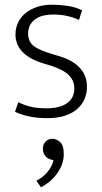

<svg xmlns="http://www.w3.org/2000/svg" viewBox="-20 -496 436 819"><path d="M317 -411Q267 -434 208 -434Q154 -434 127 -411.5Q100 -389 100 -354Q100 -319 123 -300.5Q146 -282 204 -265L234 -256Q291 -239 321 -206Q351 -173 351 -125Q351 -97 340 -72.5Q329 -48 308 -30Q287 -12 255.5 -2Q224 8 183 8Q138 8 104 0.5Q70 -7 44 -19L58 -60Q84 -47 112 -40.5Q140 -34 178 -34Q235 -34 266 -56Q297 -78 297 -119Q297 -156 267.5 -181Q238 -206 163 -226Q46 -263 46 -349Q46 -377 57.5 -400.5Q69 -424 89.5 -440.5Q110 -457 138.5 -466.5Q167 -476 202 -476Q234 -476 268 -471Q302 -466 330 -452ZM203 186Q186 183 174.5 171Q163 159 163 138Q163 120 174.5 108Q186 96 204 96Q220 96 236 109.5Q252 123 252 162Q252 185 244 206Q236 227 222.5 245.5Q209 264 191.5 278.5Q174 293 155 303L135 275Q165 260 184 236Q203 212 208 187Z"/></svg>

Font: Mukta Mahee ExtraLight
Style: Regular
Weight: 275
Designer: Shuchita Grover, Noopur Datye, Girish Dalvi, Yashodeep Gholap
Foundry: Ek Type
Version: Version 2.538;PS 1.000;hotconv 16.6.51;makeotf.lib2.5.65220;